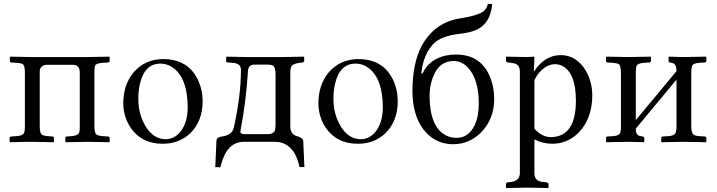

<svg xmlns="http://www.w3.org/2000/svg" viewBox="-20 -718 3632 972"><path d="M106 -351.1Q106 -388.2 93.3 -394.5Q84.5 -398.4 64.9 -399.9L35.2 -401.9Q30.8 -404.3 29.8 -407.2V-429.2L32.2 -431.2Q33.2 -431.2 142.1 -429.2H418.9L534.2 -431.2L535.2 -429.2V-408.2Q533.2 -403.3 528.8 -401.9L499 -399.9Q466.8 -397.9 461.4 -385.7Q458 -376.5 458 -352.1V-76.2Q458 -41 472.7 -34.2Q481.4 -30.3 499 -28.8L528.8 -26.9Q534.2 -24.9 535.2 -21V0L534.2 2Q533.2 2 421.9 0L312 2L311 0V-22Q312.5 -25.9 315.9 -26.9L342.8 -28.8Q375.5 -31.2 381.3 -48.3Q384.3 -58.1 383.8 -76.2V-351.1Q383.8 -387.2 353 -389.6Q348.1 -390.1 342.8 -390.1H222.2Q186.5 -390.1 181.6 -362.3Q180.7 -356.4 181.2 -351.1V-76.2Q181.2 -41 195.3 -34.2Q204.1 -30.3 221.2 -28.8L248 -26.9Q252.4 -24.9 252.9 -21V0L252 2Q251 2 143.1 0Q99.6 0 30.8 2L28.8 0V-22Q30.8 -25.9 35.2 -26.9L64.9 -28.8Q97.7 -30.8 103 -48.3Q106 -58.1 106 -76.2Z M604 -194.8Q604.5 -290 656.7 -352.1Q714.8 -418.5 806.2 -418.9Q932.6 -418.9 982.9 -312Q1005.9 -262.2 1005.9 -204.1Q1004.9 -104.5 943.8 -43.9Q887.2 9.8 804.2 9.8Q690.9 9.8 635.3 -81.1Q604.5 -133.3 604 -194.8ZM792 -396Q710.9 -396 687.5 -290Q680.2 -255.9 680.2 -216.8Q680.2 -138.2 718.8 -75.7Q758.3 -13.7 817.9 -13.2Q868.2 -13.2 900.9 -61.5Q929.7 -105.5 930.2 -173.8Q930.2 -314.9 861.8 -371.1Q830.6 -395.5 792 -396Z M1069.8 127.9 1075.7 -4.9Q1076.7 -22.5 1099.6 -26.4Q1102.1 -26.9 1104 -26.9Q1153.8 -34.2 1163.1 -69.8Q1200.2 -235.8 1199.7 -365.2Q1199.7 -395.5 1161.6 -399.9Q1159.7 -399.9 1158.7 -399.9L1131.8 -401.9Q1125.5 -403.3 1125 -407.2V-429.2L1127.9 -431.2Q1128.4 -431.2 1222.7 -429.2H1413.1L1519 -431.2L1520 -429.2V-409.2Q1518.6 -403.8 1512.7 -401.9L1496.1 -399.9Q1460 -396 1453.1 -377.4Q1450.2 -367.7 1449.7 -353V-76.2Q1450.7 -34.7 1489.7 -26.9Q1512.7 -18.6 1515.1 -5.9L1521 127.9H1496.1Q1478.5 40 1422.9 11.2Q1400.9 0.5 1376 0H1213.9Q1130.9 0 1100.1 111.8Q1097.7 120.6 1095.7 128.9ZM1196.8 -50.8Q1198.2 -39.1 1215.8 -39.1H1335Q1368.2 -39.1 1373 -62.5Q1374.5 -71.8 1375 -87.9V-341.8Q1375 -378.4 1361.3 -386.2Q1351.6 -391.1 1335 -391.1H1263.7Q1240.2 -388.2 1235.8 -365.2Q1226.1 -204.6 1198.7 -63.5Q1196.8 -54.2 1196.8 -50.8Z M1591.8 -194.8Q1592.3 -290 1644.5 -352.1Q1702.6 -418.5 1793.9 -418.9Q1920.4 -418.9 1970.7 -312Q1993.7 -262.2 1993.7 -204.1Q1992.7 -104.5 1931.6 -43.9Q1875 9.8 1792 9.8Q1678.7 9.8 1623 -81.1Q1592.3 -133.3 1591.8 -194.8ZM1779.8 -396Q1698.7 -396 1675.3 -290Q1668 -255.9 1668 -216.8Q1668 -138.2 1706.5 -75.7Q1746.1 -13.7 1805.7 -13.2Q1856 -13.2 1888.7 -61.5Q1917.5 -105.5 1918 -173.8Q1918 -314.9 1849.6 -371.1Q1818.4 -395.5 1779.8 -396Z M2154.8 -234.9Q2154.8 -76.7 2236.3 -33.2Q2261.7 -20 2291.5 -20Q2351.6 -20 2382.8 -84Q2403.8 -128.4 2403.8 -193.8Q2403.8 -317.9 2347.7 -377.4Q2316.9 -408.7 2277.8 -409.2Q2193.4 -409.2 2164.6 -305.7Q2154.8 -270 2154.8 -234.9ZM2067.9 -256.8Q2068.4 -397 2113.8 -483.9Q2178.2 -603 2304.7 -624Q2405.3 -639.6 2431.6 -664.1Q2445.8 -678.7 2449.7 -698.2H2471.7Q2463.4 -593.3 2380.9 -562.5Q2351.6 -551.8 2308.6 -546.9Q2212.9 -536.6 2173.8 -495.6Q2159.2 -480 2146.5 -459Q2119.1 -410.2 2112.8 -347.2L2118.7 -345.2Q2152.3 -418.5 2237.8 -437Q2262.2 -441.9 2288.6 -441.9Q2413.6 -441.9 2460.4 -329.6Q2481.4 -278.8 2481.9 -217.8Q2481.9 -114.7 2414.1 -46.4Q2355.5 11.7 2273.9 12.2Q2182.1 12.2 2123.5 -63Q2068.4 -135.7 2067.9 -256.8Z M2685.5 -311V-66.9Q2722.7 -23.9 2769.5 -23.9Q2895 -25.4 2895.5 -208Q2895.5 -343.3 2831.5 -381.8Q2812 -393.1 2790.5 -393.1Q2748 -393.1 2710.9 -351.6Q2694.8 -333 2685.5 -311ZM2685.5 -429.2 2682.6 -358.9H2685.5Q2738.8 -438.5 2817.9 -439Q2898.4 -439 2945.3 -360.4Q2978 -304.2 2978.5 -234.9Q2978 -117.2 2908.7 -45.9Q2852.1 9.8 2775.9 9.8Q2726.6 9.3 2685.5 -12.2V159.2Q2685.5 194.8 2718.8 201.7Q2724.1 202.6 2728.5 203.1L2747.6 205.1Q2755.4 207.5 2756.8 212.9V231.9L2754.9 233.9Q2753.9 233.9 2646.5 231.9L2543.5 233.9L2541.5 231.9V212.9Q2543.5 206.1 2549.8 205.1L2568.8 203.1Q2610.8 196.8 2611.8 159.2V-356Q2611.8 -389.6 2584.5 -397Q2577.1 -398.9 2568.8 -399.9L2549.8 -401.9Q2543 -404.3 2541.5 -410.2V-429.2L2543.5 -431.2Q2544.4 -431.2 2646.5 -429.2L2683.6 -431.2Z M3159.7 -429.2Q3159.7 -429.2 3273.4 -431.2L3275.4 -429.2V-408.2Q3273.4 -403.3 3269.5 -401.9L3239.7 -399.9Q3207.5 -397.9 3201.7 -382.3Q3198.7 -372.1 3198.7 -348.1V-109.9L3404.8 -357.9Q3404.8 -388.7 3390.6 -396.5Q3381.8 -400.9 3369.6 -401.9Q3365.2 -404.3 3364.7 -407.2V-429.2L3366.7 -431.2Q3367.7 -431.2 3439.5 -429.2L3554.7 -431.2L3555.7 -429.2V-408.2Q3553.7 -403.3 3549.8 -401.9L3519.5 -399.9Q3487.8 -397.9 3482.9 -382.8Q3480 -372.6 3479.5 -348.1V-79.1Q3479.5 -42 3494.6 -34.2Q3503.9 -29.8 3519.5 -28.8L3549.8 -26.9Q3555.2 -24.9 3555.7 -21V0L3554.7 2Q3474.1 0 3439.5 0Q3407.7 0 3329.6 2L3327.6 0V-22Q3329.1 -25.9 3332.5 -26.9L3363.8 -28.8Q3397 -30.8 3402.3 -50.8Q3404.8 -60.5 3404.8 -79.1V-314.9L3198.7 -66.9V-64.9Q3198.7 -38.1 3213.4 -31.7Q3222.2 -28.3 3235.8 -26.9Q3241.2 -24.4 3241.7 -21V0L3240.7 2Q3225.6 1.5 3205.6 1Q3179.2 0 3159.7 0Q3127 0 3048.8 2L3047.9 0V-22Q3049.3 -25.9 3052.7 -26.9L3083.5 -28.8Q3116.2 -30.8 3121.1 -48.3Q3123.5 -57.6 3123.5 -77.1V-347.2Q3123.5 -385.7 3112.8 -393.1Q3103.5 -398.4 3083.5 -399.9L3053.7 -401.9Q3048.3 -403.8 3047.9 -407.2V-429.2L3050.8 -431.2Q3051.8 -431.2 3159.7 -429.2Z"/></svg>

Font: Linux Libertine Display O
Style: Regular
Weight: 400
Designer: Philipp H. Poll
Foundry: Philipp H. Poll
Version: Version 5.0.9